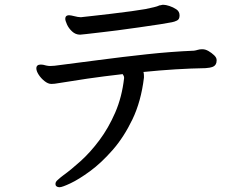

<svg xmlns="http://www.w3.org/2000/svg" viewBox="-20 -731 1040 803"><path d="M663 -711Q673 -711 688.5 -706Q704 -701 717.5 -692Q731 -683 731 -666.5Q731 -650 720 -645Q710 -640 699 -638Q671 -632 561.5 -616.5Q452 -601 413 -597Q321 -586 315 -586Q296 -586 281.5 -599.5Q267 -613 260 -629Q253 -645 253 -652Q253 -663 261 -666Q269 -669 288 -664Q307 -659 318 -659Q320 -659 323 -659.5Q326 -660 331.5 -660.5Q337 -661 368 -664.5Q399 -668 442 -673Q543 -685 588 -693Q632 -702 641 -706Q646 -709 651 -709L660 -711ZM132 -445Q132 -461 151 -461Q160 -461 173 -457Q182 -455 189 -455Q196 -455 199.5 -455.5Q203 -456 208 -456Q295 -467 393.5 -480Q492 -493 593.5 -504Q695 -515 791 -519Q799 -520 807 -522.5Q815 -525 824 -525H827Q839 -525 852 -517.5Q865 -510 875.5 -500Q886 -490 886 -480V-478Q886 -459 871 -452Q858 -447 840 -446Q718 -444 580 -430Q582 -423 582 -414V-407V-406Q570 -307 534 -232Q498 -157 450.5 -103Q403 -49 356.5 -15Q310 19 275 35.5Q240 52 229.5 52Q219 52 214 46Q212 43 212 38Q212 29 222 21Q234 10 245 2Q277 -21 317.5 -57.5Q358 -94 396 -145Q434 -196 462 -260.5Q490 -325 499 -404V-406Q499 -413 493 -421Q414 -412 345 -402L223 -383Q208 -380 194.5 -380Q181 -380 166 -392Q151 -404 141.5 -419Q132 -434 132 -445Z"/></svg>

Font: Moon Stars Kai HW
Style: Bold
Weight: 700
Designer: GuiWonder
Version: Version 1.101